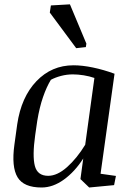

<svg xmlns="http://www.w3.org/2000/svg" viewBox="-20 -835 605 866"><path d="M494.6 0 382.3 10.7 342.8 -27.3 355.5 -120.1Q317.4 -60.5 268.1 -24.9Q218.8 10.7 167.5 10.7Q86.9 10.7 59.1 -35.6Q31.2 -82 44.9 -182.1L57.6 -273.9Q75.7 -397 144.3 -468.8Q212.9 -540.5 311.5 -540.5Q351.1 -540.5 399.2 -530.5Q447.3 -520.5 496.6 -502.4L433.6 -51.3L502.9 -41.5ZM138.7 -225.1Q125.5 -131.3 137.2 -86.7Q148.9 -42 197.3 -42Q238.3 -42 282.7 -81.5Q327.1 -121.1 364.3 -182.1L405.8 -483.4Q383.3 -491.2 357.4 -495.4Q331.5 -499.5 308.6 -499.5Q281.7 -499.5 255.6 -492.7Q229.5 -485.8 209.5 -475.1Q189.9 -442.9 174.1 -397.2Q158.2 -351.6 147.9 -289.1ZM367.2 -622.6 323.7 -617.7 204.6 -778.3 209.5 -810.5 295.4 -815.4 369.6 -638.2Z"/></svg>

Font: Noticia Text
Style: Italic
Weight: 400
Italic angle: -8°
Designer: JM Sole
Foundry: JM Sole
Version: Version 1.003